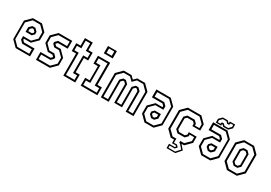

<svg xmlns="http://www.w3.org/2000/svg" viewBox="29 -1788 4234 3001"><g transform="rotate(30 2146.0 -288.0)"><path d="M314 -540 417 -437V-294.5L314 -191.5H189V-172L219.5 -141.5H410V0H150.5L47.5 -103V-437L150.5 -540ZM299 -510H165L76 -420.5V-117.5L164 -29.5H378V-110.5H204L157 -157.5V-220.5H300.5L386.5 -306.5V-422.5ZM259 -429 306 -382.5V-337L267 -298H157V-380.5L205.5 -429ZM245 -398.5H219.5L189 -368V-328H255L276 -349V-368Z M517 0V-141.5H698.5L728 -171L699.5 -199.5H615L512 -302.5V-437L615 -540H860V-398.5H683.5L654.5 -369.5L683.5 -340.5H767L870 -237.5V-103L767 0ZM546.5 -31H754L840 -117V-225.5L753.5 -311H667L624.5 -354V-384.5L668.5 -429H830.5V-510H629L542.5 -423.5V-315L627 -230.5H713.5L757.5 -186.5V-156.5L713.5 -112H546.5Z M1010 0V-399H932.5V-540H1010V-677H1151.5V-540H1229V-399H1151.5V-141.5H1225.5V0ZM1040.5 -30H1195.5V-110.5H1121.5V-429.5H1199.5V-510.5H1121.5V-647H1040.5V-510.5H962.5V-429.5H1040.5Z M1384 -618.5V-750H1545V-618.5ZM1417.5 -646.5H1511.5V-724.5H1417.5ZM1324 0V-141.5H1404V-398.5H1324V-540H1545V-141.5H1625V0ZM1354 -30H1595V-111H1513V-510.5H1354V-429.5H1432.5V-111H1354Z M1687.5 0V-437L1790.5 -540H1930.5L1982.5 -489L2034 -540H2174L2277 -437V0H2135.5V-368L2105 -398.5H2083.5L2053 -368V-30H1911.5V-368L1881 -398.5H1859.5L1829 -368V0ZM1718 -30H1799V-382.5L1846 -429.5H1893L1942 -381V-58.5H2023V-381L2072 -429.5H2118.5L2166 -382.5V-30H2247V-422.5L2159 -510.5H2044.5L1982.5 -449L1920 -510.5H1806L1718 -422.5Z M2475 0 2372 -103V-245.5L2475 -348.5H2600V-368L2569.5 -398.5H2379V-540H2638.5L2741.5 -437V-103L2638.5 0ZM2490 -30H2624L2713 -119.5V-422.5L2625 -510.5H2411V-429.5H2585L2632 -382.5V-319.5H2488.5L2402.5 -233.5V-117.5ZM2530 -111 2483 -157.5V-203L2522 -242H2632V-159.5L2583.5 -111ZM2544 -141.5H2569.5L2600 -172V-212H2534L2513 -191V-172Z M2974 174.5V96H3076.5L3091.5 80L3076.5 65H3009.5V0H2948L2845 -103V-437L2948 -540H3190L3293 -437V-325H3151.5V-368L3121 -398.5H3017L2986.5 -368V-172L3017 -141.5H3121L3151.5 -172V-215H3293V-103L3190 0H3143.5L3213 80L3131.5 174.5ZM2997 154.5H3118L3184 80L3118.5 6.5H3104.5V-30H3175L3263 -118V-188.5H3182V-158L3135 -111H3005L2956.5 -159.5V-382.5L3004 -429.5H3135L3182 -383V-352H3263V-423L3175 -510.5H2963.5L2875.5 -422.5V-118.5L2965 -30H3033V45H3088L3120.5 80L3088 116H2997Z M3498.5 0 3395.5 -103V-245.5L3498.5 -348.5H3623.5V-368L3593 -398.5H3402.5V-540H3662L3765 -437V-103L3662 0ZM3513.5 -30H3647.5L3736.5 -119.5V-422.5L3648.5 -510.5H3434.5V-429.5H3608.5L3655.5 -382.5V-319.5H3512L3426 -233.5V-117.5ZM3553.5 -111 3506.5 -157.5V-203L3545.5 -242H3655.5V-159.5L3607 -111ZM3567.5 -141.5H3593L3623.5 -172V-212H3557.5L3536.5 -191V-172ZM3441.5 -556V-624L3497.5 -680H3586.5L3614.5 -652H3623.5V-680H3719.5V-612L3663.5 -556H3574.5L3546.5 -584H3537.5V-556ZM3465.5 -577H3515.5V-593L3530 -608H3555.5L3586 -578.5H3652L3696.5 -624V-659.5H3646.5V-643.5L3632 -628H3605L3575 -658H3510L3465.5 -612.5Z M3963 0 3860 -103V-437L3963 -540H4142L4245 -437V-103L4142 0ZM3980 -30H4127L4214.5 -117.5V-422.5L4127 -510H3978.5L3890.5 -422V-119.5ZM4020.5 -111 3971.5 -159.5V-382L4019 -429H4086.5L4133.5 -382.5V-157.5L4086.5 -111ZM4032 -141.5H4073L4103.5 -172V-368L4073 -398.5H4032L4001.5 -368V-172Z"/></g></svg>

Font: Tourney Condensed Light
Style: Regular
Weight: 300
Width: 3
Designer: Tyler Finck
Foundry: Etcetera Type Co
Version: Version 1.010; ttfautohint (v1.8.3)